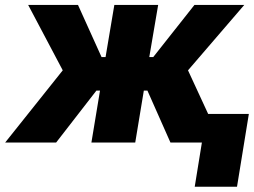

<svg xmlns="http://www.w3.org/2000/svg" viewBox="-47 -565 1006 761"><path d="M-26.6 0 201.7 -286.2 64.6 -545.5H262.1L355.5 -338.8H371.4L406.2 -545.5H579.9L544.7 -338.8H560.4L723.7 -545.5H921.2L698.2 -286.2L778.1 -113.3H939.3L892.4 175.1H724.8L753.2 0H628.6L537.3 -206H523.1L489 0H315.3L349.4 -206H335.2L175.4 0Z"/></svg>

Font: Inter P Extra Bold
Style: Italic
Weight: 800
Italic angle: 9.39999°
Designer: Rasmus Andersson
Foundry: rsms
Version: Version 3.018;git-588b23468